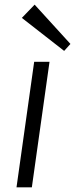

<svg xmlns="http://www.w3.org/2000/svg" viewBox="-20 -806 323 826"><path d="M193 -540 117 0H51L127 -540ZM283 -617 256 -587 74 -729 129 -786Z"/></svg>

Font: Pathway Extreme 8pt Thin 12pt ExtraLight
Style: Italic
Weight: 250
Italic angle: -8°
Version: Version 1.001;gftools[0.9.26]